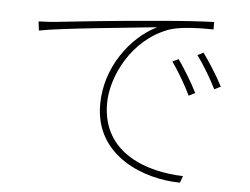

<svg xmlns="http://www.w3.org/2000/svg" viewBox="-51 -760 1102 848"><g transform="rotate(5 500.0 -336.0)"><path d="M723 -519 696 -506C725 -467 761 -404 781 -362L809 -376C785 -425 745 -488 723 -519ZM830 -557 804 -544C834 -504 870 -443 891 -400L919 -414C894 -463 853 -526 830 -557ZM92 -631 97 -591C197 -611 528 -641 616 -651C501 -594 395 -455 395 -289C395 -61 617 23 776 24L787 -6C633 -10 425 -73 425 -297C425 -414 506 -586 669 -645C717 -662 805 -664 865 -663V-696C803 -694 726 -689 612 -679C429 -664 218 -641 172 -636C152 -634 129 -632 92 -631Z"/></g></svg>

Font: Source Han Sans CN ExtraLight
Style: Regular
Weight: 250
Designer: Ryoko NISHIZUKA (kana & ideographs); Paul D. Hunt (Latin, Greek & Cyrillic); Wenlong ZHANG (bopomofo); Sandoll Communica
Foundry: Adobe Systems Incorporated
Version: Version 1.004;PS 1.004;hotconv 16.6.51;makeotf.lib2.5.65220